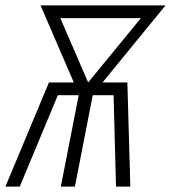

<svg xmlns="http://www.w3.org/2000/svg" viewBox="-39 -690 632 710"><path d="M-19 0 142 -385H234L111 -670H573L340 -385H432L443 0H390L381 -338H304L238 0H186L252 -338H175L34 0ZM287 -385 482 -623H184Z"/></svg>

Font: Lode Dark
Style: Italic
Weight: 400
Italic angle: -11°
Monospace: yes
Designer: Belleve Invis
Foundry: Belleve Invis
Version: Version 29.2.0; ttfautohint (v1.8.3)